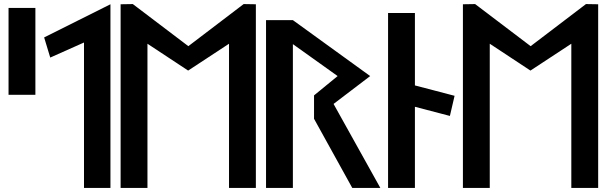

<svg xmlns="http://www.w3.org/2000/svg" viewBox="-20 -924 2989 944"><path d="M22 -458H154V-885H22Z M523 0V-903L197 -740L227 -641L393 -715V0Z M1106 -709V0H1238V-903L1178 -904L906 -697L633 -904L573 -903V0H705V-709L905 -577Z M1850 0 1620 -413 1800 -550 1420 -825H1288V0H1420V-707L1640 -550L1524 -455V-340L1712 0Z M1888 0H2020V-399L2192 -354L2215 -453L2020 -504V-860H1888Z M2789 -709V0H2921V-903L2861 -904L2589 -697L2316 -904L2256 -903V0H2388V-709L2588 -577Z"/></svg>

Font: Ny Stormning
Style: Regular
Weight: 400
Designer: Robert Jablonski, Mew Too
Foundry: Cannot Into Space Fonts
Version: Version 0.90